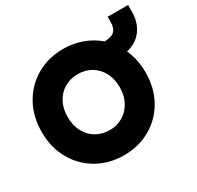

<svg xmlns="http://www.w3.org/2000/svg" viewBox="-161 -936 1173 1141"><g transform="rotate(-30 426.0 -366.0)"><path d="M25 -349Q25 -456 72 -539Q119 -622 200 -668Q281 -714 382 -714Q449 -714 510 -692Q571 -670 618 -629Q667 -630 687 -650Q707 -670 707 -713V-747H847V-702Q847 -629 809.5 -577.5Q772 -526 704 -511Q737 -435 737 -349Q737 -242 690.5 -159.5Q644 -77 563 -31Q482 15 382 15Q281 15 200 -31Q119 -77 72 -159.5Q25 -242 25 -349ZM560 -349Q560 -407 536.5 -450.5Q513 -494 472.5 -517.5Q432 -541 382 -541Q332 -541 291 -517.5Q250 -494 226.5 -450.5Q203 -407 203 -349Q203 -291 227 -247Q251 -203 291.5 -180Q332 -157 382 -157Q431 -157 471.5 -180.5Q512 -204 536 -247.5Q560 -291 560 -349Z"/></g></svg>

Font: Readiness
Style: Bold
Weight: 700
Designer: Katatrad Team
Foundry: CadsonDemak
Version: Version 1.00;January 16, 2020;FontCreator 12.0.0.2550 64-bit